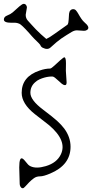

<svg xmlns="http://www.w3.org/2000/svg" viewBox="-28 -979 480 1001"><path d="M319.3 -549.8Q319.3 -535.2 311.3 -535.2Q303.2 -535.2 294.7 -542Q286.1 -548.8 277.8 -557.1Q254.9 -579.1 247.1 -579.8Q239.3 -580.6 228 -579.3Q216.8 -578.1 204.1 -574.7Q191.4 -571.3 178.2 -565.4Q165 -559.6 154.8 -549.8Q130.4 -528.3 130.4 -495.1Q130.4 -457 196.8 -407.2Q248.5 -368.2 270.5 -348.1Q292.5 -328.1 307.1 -308.6Q339.8 -264.2 339.8 -213.9Q339.8 -118.7 233.4 -74.2Q199.2 -59.6 180.7 -59.6Q162.1 -59.6 148.7 -49.8Q135.3 -40 124 -28.6Q112.8 -17.1 104.2 -7.3Q95.7 2.4 91.1 2.4Q86.4 2.4 83.5 0Q80.6 -2.4 78.6 -5.9Q74.7 -13.7 74.7 -20L72.3 -106.4Q72.3 -166 92.3 -150.4Q97.2 -147 105.2 -136.7Q113.3 -126.5 118.4 -121.1Q123.5 -115.7 130.9 -112.3Q160.6 -98.1 210.4 -112.8Q268.6 -129.9 289.6 -174.8Q322.8 -245.6 228 -326.2L153.3 -384.3Q85 -438.5 85 -495.1Q85 -580.1 178.7 -611.3Q208.5 -621.6 233.4 -621.6Q239.3 -621.6 259 -640.1Q278.8 -658.7 286.1 -665Q303.7 -680.2 307.1 -680.2Q315.9 -680.2 315.9 -649.4L315.4 -609.4ZM410.2 -818.4 373 -820.8Q359.9 -820.8 345.9 -812.5Q332 -804.2 317.9 -795.4Q303.7 -786.6 291 -777.8Q270.5 -763.7 235.4 -731.4Q220.2 -717.3 194.8 -730Q184.6 -735.4 182.1 -744.6Q174.3 -754.4 166.7 -761.2Q159.2 -768.1 151.6 -775.9Q144 -783.7 137.5 -791Q130.9 -798.3 123.5 -807.1Q84.5 -850.6 72.3 -855.5Q60.1 -860.4 51.8 -860.4H30.8Q-7.8 -860.4 -7.8 -877Q-7.8 -891.6 9.5 -898.2Q26.9 -904.8 38.3 -914.6Q49.8 -924.3 60.1 -934.1Q86.9 -959 95 -959Q103 -959 107.7 -953.1Q112.3 -947.3 112.3 -939.9L106 -901.9Q106 -883.8 116.9 -871.8Q127.9 -859.9 137.9 -848.6Q147.9 -837.4 158.7 -826.2Q185.1 -799.3 213.4 -775.9Q230.5 -783.7 258.5 -804Q286.6 -824.2 324.2 -850.6Q329.6 -859.4 330.1 -877.4Q330.6 -895.5 332 -907.5Q333.5 -919.4 339.4 -925.3Q345.2 -931.2 353.8 -931.2Q362.3 -931.2 368.2 -924.6Q374 -918 379.9 -907.7Q398.4 -874.5 411.1 -863.8Q444.3 -836.4 426.3 -823.2Q419.9 -818.4 410.2 -818.4Z"/></svg>

Font: Snowburst One
Style: Regular
Weight: 400
Designer: Annet Stirling
Foundry: Annet Stirling
Version: Version 1.001